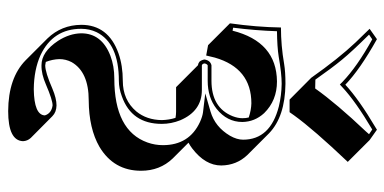

<svg xmlns="http://www.w3.org/2000/svg" viewBox="-270 -450 997 498"><g transform="rotate(90 229.0 -200.5)"><path d="M189 -20Q238.8 -20 268.6 -55.2Q290.5 -82 291 -121.1Q290.5 -140.1 285.2 -156.7Q276.9 -158.2 269.5 -158.2H205.6L148.9 -214.8Q143.1 -215.8 139.2 -219.2Q134.8 -225.1 133.8 -231.9Q136.2 -247.1 148.9 -250H189Q258.8 -250 280.8 -304.7Q286.1 -318.4 286.1 -330.1Q286.1 -339.4 284.2 -346.7Q265.1 -353 247.6 -353.5Q156.2 -353.5 128.9 -258.8Q126 -248 123.5 -236.3L96.7 -241.2L40 -297.9Q49.8 -366.7 50.8 -430.2Q97.7 -430.2 145.5 -438.5Q166 -441.9 196.8 -441.9Q282.2 -440.9 325.2 -399.4L381.8 -342.8Q408.2 -314.9 408.7 -275.4Q408.7 -233.9 364.7 -200.2Q356.9 -194.3 349.6 -190.4L390.6 -149.4Q422.4 -116.2 422.4 -67.4Q422.4 3.4 360.4 40.5Q313 67.9 239.7 68.4Q166 68.4 140.6 112.8Q132.8 127.9 132.8 144.5Q133.3 162.1 140.1 179.7Q145 180.7 148.9 181.2Q167 181.2 209.5 162.6Q234.9 151.9 252.9 151.9Q270.5 152.3 280.8 162.6L337.4 218.8Q345.2 227.5 345.7 238.8Q344.2 277.3 267.6 277.3Q181.6 276.9 135.7 231.9L79.1 175.3Q44.4 139.2 43.9 87.9Q43.9 17.6 117.7 -8.8Q149.4 -20 189 -20ZM54.2 -660.2 81.1 -679.2Q159.7 -635.3 199.2 -597.2Q237.8 -632.8 310.5 -675.8Q314 -677.7 315.9 -679.2L342.8 -660.2L399.4 -603.5Q315.4 -515.1 278.8 -464.4Q274.9 -459 270.5 -452.6H237.8L181.2 -508.8Q131.3 -579.6 89.8 -623.5Q73.7 -640.6 54.2 -660.2ZM69.3 -658.7Q113.3 -614.3 134.5 -588.4Q155.8 -562.5 186 -519.5L209 -519Q248.5 -574.7 320.3 -650.4Q324.7 -654.8 327.6 -658.7L315.4 -667Q242.7 -624 206.1 -589.8L198.7 -583L191.9 -589.8Q152.3 -627.9 81.5 -667ZM189 -9.8Q91.8 -9.8 63 47.9Q54.2 66.4 54.2 87.9Q54.2 161.1 122.6 193.4Q160.2 210.4 210.9 210.9Q277.8 210 278.8 182.1Q273.4 165 252.9 162.1Q238.8 162.1 199.2 179.2Q171.4 191.4 148.9 190.9Q113.8 190.9 85.4 147.9Q66.4 118.2 65.9 87.9Q65.9 34.7 124 12.2Q150.9 2 183.1 2Q318.4 2 349.1 -84Q356 -103.5 356 -124Q356 -192.4 295.9 -220.2Q281.7 -226.6 271 -228L221.7 -233.9L269 -247.6Q308.6 -259.3 331.5 -297.9Q341.8 -315.9 341.8 -332Q341.8 -402.8 255.4 -424.8Q227.1 -431.6 196.8 -432.1Q170.4 -432.1 126 -424.3Q101.1 -420.4 60.5 -419.9Q58.6 -363.8 51.3 -306.2L59.1 -304.7Q87.9 -418.9 190.9 -419.9Q240.2 -419.9 272.9 -386.7Q295.4 -362.3 295.9 -330.1Q295.9 -290.5 261.7 -263.2Q232.4 -240.2 189 -240.2H148.9Q145 -237.8 144 -231.9Q145 -226.1 148.9 -225.1H212.9Q267.6 -225.1 291.5 -168.9Q300.8 -145.5 300.8 -121.1Q300.8 -43 229.5 -17.6Q208.5 -9.8 189 -9.8Z"/></g></svg>

Font: Linux Biolinum Shadow O
Style: Bold
Weight: 700
Designer: Philipp H. Poll
Foundry: Philipp H. Poll
Version: Version 0.9.2